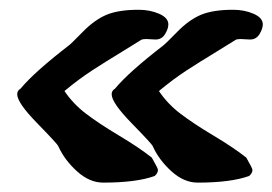

<svg xmlns="http://www.w3.org/2000/svg" viewBox="-20 -445 563 397"><path d="M328.1 -394.5Q328.1 -385.7 321.3 -374.5Q314.5 -363.3 301.8 -363.3Q297.9 -363.3 291.5 -363.8Q285.2 -364.3 282.2 -364.3Q274.4 -364.3 271.5 -362.3Q257.8 -353.5 228 -335.4Q198.2 -317.4 170.4 -299.3Q142.6 -281.2 113.3 -256.8Q130.9 -230.5 157.7 -210Q184.6 -189.5 225.6 -165Q266.6 -140.6 293.9 -119.1Q306.6 -96.7 306.6 -93.8Q306.6 -86.9 299.8 -81.1Q261.7 -67.4 193.4 -67.4Q165 -67.4 139.2 -90.8Q113.3 -114.3 100.6 -142.6Q99.6 -146.5 57.6 -189.5Q15.6 -232.4 15.6 -250Q15.6 -257.8 22.5 -261.7Q50.8 -295.9 123 -351.6Q126 -353.5 150.9 -378.9Q175.8 -404.3 200.7 -414.6Q225.6 -424.8 266.6 -424.8Q290 -424.8 309.1 -416.5Q328.1 -408.2 328.1 -394.5ZM523.4 -394.5Q523.4 -385.7 516.6 -374.5Q509.8 -363.3 497.1 -363.3Q493.2 -363.3 486.8 -363.8Q480.5 -364.3 477.5 -364.3Q469.7 -364.3 466.8 -362.3Q453.1 -353.5 423.3 -335.4Q393.6 -317.4 365.7 -299.3Q337.9 -281.2 308.6 -256.8Q326.2 -230.5 353 -210Q379.9 -189.5 420.9 -165Q461.9 -140.6 489.3 -119.1Q502 -96.7 502 -93.8Q502 -86.9 495.1 -81.1Q457 -67.4 388.7 -67.4Q360.4 -67.4 334.5 -90.8Q308.6 -114.3 295.9 -142.6Q294.9 -146.5 252.9 -189.5Q210.9 -232.4 210.9 -250Q210.9 -257.8 217.8 -261.7Q246.1 -295.9 318.4 -351.6Q321.3 -353.5 346.2 -378.9Q371.1 -404.3 396 -414.6Q420.9 -424.8 461.9 -424.8Q485.4 -424.8 504.4 -416.5Q523.4 -408.2 523.4 -394.5Z"/></svg>

Font: LPEducational
Style: Medium
Weight: 500
Designer: Based on Essays1743, by John Stracke, which says:

Based on the typeface in a 1743 English translation of the essays of 
Version: Version 001.204